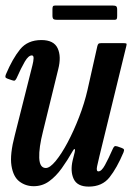

<svg xmlns="http://www.w3.org/2000/svg" viewBox="-28 -680 494 712"><path d="M-6 -404.5Q18.5 -462.5 46.5 -497Q74.5 -531.5 125.5 -531.5Q171.5 -531.5 185.8 -501Q200 -470.5 188 -423.5L131.5 -193Q116 -132 117.5 -94.5Q119 -57 142 -57Q157 -57 178.5 -83Q200 -109 222.8 -151.8Q245.5 -194.5 265.2 -245.5Q285 -296.5 296.5 -346.5L333 -509Q334.5 -515 337 -517.5Q339.5 -520 347 -520H429Q438.5 -520 440.5 -518.5Q442.5 -517 440.5 -509.5L340.5 -100Q336.5 -83 332.2 -63.8Q328 -44.5 337 -44.5Q348.5 -44.5 361.2 -67.8Q374 -91 390.5 -128.5Q393.5 -135 396.5 -137.2Q399.5 -139.5 407.5 -137L423 -131.5Q430 -129 431.5 -125.8Q433 -122.5 430 -115Q405.5 -57 378.2 -22.5Q351 12 301 12Q258.5 12 245.2 -16.5Q232 -45 241.5 -85.5L249 -115.5Q251.5 -126 248.8 -127Q246 -128 242 -120.5Q222.5 -86 201 -56Q179.5 -26 154.2 -7.8Q129 10.5 97 10.5Q67 10.5 44 -7Q21 -24.5 14.5 -65.8Q8 -107 27 -179L87.5 -419Q89 -425.5 92.5 -439Q96 -452.5 96.5 -463.5Q97 -474.5 90 -474.5Q77.5 -474.5 64 -451.5Q50.5 -428.5 33.5 -390Q30.5 -384 27.5 -381.8Q24.5 -379.5 16.5 -382.5L0.5 -388Q-6.5 -390.5 -7.8 -393.8Q-9 -397 -6 -404.5ZM166.5 -622.5V-646Q166.5 -653 168.2 -656.2Q170 -659.5 176.5 -659.5H389.5Q399 -659.5 402.8 -656.8Q406.5 -654 406.5 -644V-621.5Q406.5 -613.5 405 -610Q403.5 -606.5 395.5 -606.5H184Q174.5 -606.5 170.5 -609.2Q166.5 -612 166.5 -622.5Z"/></svg>

Font: Besley* Condensed Medium
Style: Italic
Weight: 500
Width: 3
Italic angle: -13°
Designer: Owen Earl
Foundry: indestructible type*
Version: Version 3.000; ttfautohint (v1.8.3)